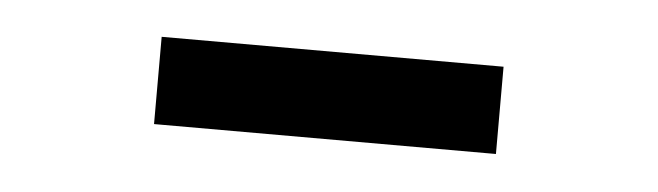

<svg xmlns="http://www.w3.org/2000/svg" viewBox="-24 -362 548 160"><g transform="rotate(5 250.0 -282.5)"><path d="M107 -246H393V-319H107Z"/></g></svg>

Font: Noto Sans Mono CJK JP Regular
Style: Regular
Weight: 400
Designer: Ryoko NISHIZUKA (kana & ideographs); Paul D. Hunt (Latin, Greek & Cyrillic); Wenlong ZHANG (bopomofo); Sandoll Communica
Foundry: Adobe Systems Incorporated
Version: Version 1.004;PS 1.004;hotconv 1.0.82;makeotf.lib2.5.63406